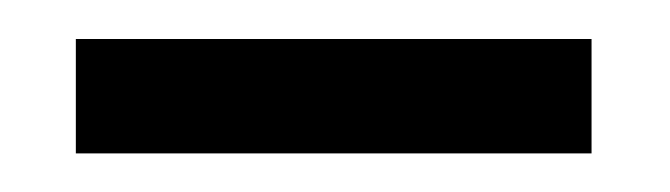

<svg xmlns="http://www.w3.org/2000/svg" viewBox="-20 -659 349 100"><path d="M19.5 -586.9Q19.5 -588.9 19.5 -589.8Q19.5 -591.8 19.5 -593.8Q19.5 -596.7 19.5 -600.6Q19.5 -603.5 19.5 -607.4Q19.5 -610.4 19.5 -614.3Q19.5 -617.2 19.5 -621.1Q19.5 -625 19.5 -629.9Q19.5 -633.8 19.5 -638.7Q21.5 -638.7 23.4 -638.7Q25.4 -638.7 27.3 -638.7Q56.6 -638.7 85 -638.7Q114.3 -638.7 142.6 -638.7Q162.1 -638.7 181.6 -638.7Q202.1 -638.7 221.7 -638.7Q238.3 -638.7 254.9 -638.7Q271.5 -638.7 288.1 -638.7Q288.1 -636.7 288.1 -634.8Q288.1 -632.8 288.1 -630.9Q288.1 -626 288.1 -621.1Q288.1 -616.2 288.1 -611.3Q288.1 -607.4 288.1 -604.5Q288.1 -600.6 288.1 -597.7Q288.1 -592.8 288.1 -588.9Q288.1 -584 288.1 -579.1Q286.1 -579.1 284.2 -579.1Q282.2 -579.1 280.3 -579.1Q252 -579.1 222.7 -579.1Q194.3 -579.1 165 -579.1Q145.5 -579.1 126 -579.1Q106.4 -579.1 86.9 -579.1Q70.3 -579.1 53.7 -579.1Q37.1 -579.1 19.5 -579.1Q19.5 -581.1 19.5 -583Q19.5 -585 19.5 -586.9Z"/></svg>

Font: LeFont
Style: Light
Weight: 300
Designer: Leryon MEDIA
Version: Version 1.0